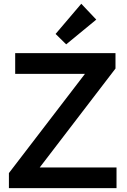

<svg xmlns="http://www.w3.org/2000/svg" viewBox="-20 -980 659 1000"><path d="M26.4 0V-78.6L422.4 -595.2H59.1V-703.1H581.5V-623L187 -107.9H586.9V0ZM324.7 -749 269.5 -803.2 403.3 -960.4 481.4 -877.9Z"/></svg>

Font: Schibsted Grotesk SemiBold
Style: Regular
Weight: 600
Designer: Bakken & Baeck AS, Henrik Kongsvoll
Foundry: Schibsted ASA
Version: Version 1.100;gftools[0.9.25]